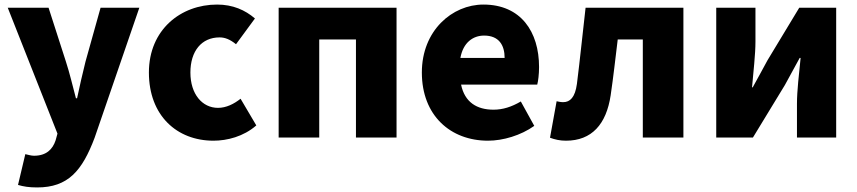

<svg xmlns="http://www.w3.org/2000/svg" viewBox="-20 -603 3759 842"><path d="M143 219C278 219 340 147 395 1L591 -569H421L355 -333C342 -279 329 -226 318 -172H313C298 -228 286 -281 269 -333L193 -569H14L232 -17L224 12C211 52 183 80 129 80C116 80 101 75 91 73L59 208C83 215 106 219 143 219Z M916 14C976 14 1048 -4 1104 -53L1035 -170C1006 -147 972 -130 936 -130C867 -130 815 -190 815 -285C815 -379 864 -439 943 -439C967 -439 989 -430 1015 -409L1098 -522C1055 -559 1001 -583 932 -583C773 -583 633 -473 633 -285C633 -96 756 14 916 14Z M1202 0H1380V-430H1541V0H1719V-569H1202Z M2120 14C2186 14 2264 -9 2323 -51L2264 -158C2223 -134 2185 -122 2144 -122C2072 -122 2018 -154 2002 -232H2336C2340 -246 2344 -277 2344 -309C2344 -464 2264 -583 2100 -583C1963 -583 1830 -469 1830 -285C1830 -96 1956 14 2120 14ZM1999 -349C2011 -416 2054 -447 2103 -447C2168 -447 2193 -405 2193 -349Z M2462 14C2575 14 2639 -58 2658 -185C2670 -266 2679 -349 2689 -430H2799V0H2977V-569H2548C2535 -458 2524 -345 2510 -235C2502 -176 2480 -155 2450 -155C2439 -155 2430 -157 2421 -159L2392 1C2414 9 2435 14 2462 14Z M3121 0H3282L3422 -230C3440 -262 3468 -315 3487 -349H3491C3484 -279 3475 -204 3475 -148V0H3647V-569H3485L3346 -339C3329 -306 3299 -254 3281 -220H3278C3284 -289 3293 -365 3293 -421V-569H3121Z"/></svg>

Font: Noto Sans KR Black
Style: Regular
Weight: 900
Designer: Ryoko NISHIZUKA 西塚涼子 (kana, bopomofo & ideographs); Paul D. Hunt (Latin, Greek & Cyrillic); Sandoll Communications 산돌커뮤니
Foundry: Adobe
Version: Version 2.004;hotconv 1.0.118;makeotfexe 2.5.65603